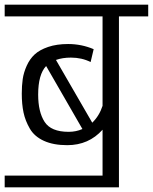

<svg xmlns="http://www.w3.org/2000/svg" viewBox="-30 -750 653 820"><path d="M-10 -680H408V-298Q394 -255 364 -226L209 -494Q237 -504 273 -504Q319 -504 357 -485L370 -540Q318 -562 261 -562Q212 -562 175.5 -549.5Q139 -537 118 -517.5Q97 -498 84 -469Q71 -440 67 -412Q63 -384 63 -350Q63 -305 70.5 -269.5Q78 -234 97.5 -200.5Q117 -167 157.5 -148.5Q198 -130 257 -130Q349 -130 408 -196V0H-10V50H478V-680H603V-730H-10ZM263 -187Q188 -187 160.5 -229.5Q133 -272 133 -346Q133 -432 167 -468L322 -199Q295 -187 263 -187Z"/></svg>

Font: Glegoo
Style: Regular
Weight: 400
Version: Version 2.0.1; ttfautohint (v0.9) -r 48 -G 60